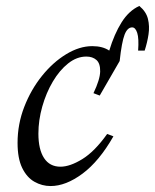

<svg xmlns="http://www.w3.org/2000/svg" viewBox="-20 -610 521 645"><path d="M448 -590Q471 -571 477 -546.5Q483 -522 479 -495Q475 -468 466 -440H444Q447 -481 441 -499.5Q435 -518 424 -518Q408 -518 398.5 -493.5Q389 -469 382 -405L315 -289L294 -297Q316 -343 316.5 -370Q317 -397 304 -408.5Q291 -420 270 -420Q238 -420 209 -397Q180 -374 157.5 -336Q135 -298 122 -252Q109 -206 109 -161Q109 -108 128 -79Q147 -50 183 -50Q215 -50 256.5 -75.5Q298 -101 340 -160L361 -152Q313 -68 257 -26.5Q201 15 150 15Q121 15 95.5 0.5Q70 -14 54.5 -46Q39 -78 39 -130Q39 -193 61.5 -251Q84 -309 121 -355Q158 -401 202.5 -428Q247 -455 290 -455Q325 -455 347 -440Q364 -496 388.5 -535Q413 -574 448 -590Z"/></svg>

Font: Bona Nova
Style: Italic
Weight: 400
Italic angle: -4°
Designer: Mateusz Machalski
Foundry: Capitalics
Version: Version 4.001; ttfautohint (v1.8.3)